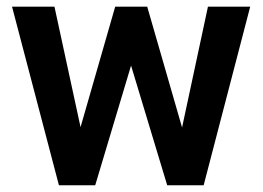

<svg xmlns="http://www.w3.org/2000/svg" viewBox="-20 -548 778 568"><path d="M141.1 -528.3 218.3 -171.9 320.8 -528.3H415.5L518.6 -170.9L595.2 -528.3H720.2L582.5 0H474.6L367.7 -354L261.7 0H154.3L15.6 -528.3Z"/></svg>

Font: Vazirmatn RD UI SemiBold
Style: Regular
Weight: 600
Designer: Saber Rastikerdar
Foundry: Saber Rastikerdar
Version: Version 33.003